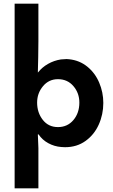

<svg xmlns="http://www.w3.org/2000/svg" viewBox="-20 -794 617 1050"><path d="M297 -361Q349 -361 381.5 -323Q414 -285 414 -233Q414 -176 381.5 -137.5Q349 -99 297 -99Q245 -99 214 -138.5Q183 -178 183 -233Q183 -284 215 -322.5Q247 -361 297 -361ZM60 236H190V16L187 -59H191Q211 -29 244 -11Q277 7 315 10Q323 11 336 11Q400 11 447.5 -23Q495 -57 520 -112.5Q545 -168 545 -231Q545 -289 522.5 -342Q500 -395 457.5 -429.5Q415 -464 358 -470Q353 -471 344 -471Q335 -471 313 -469Q275 -463 242.5 -444.5Q210 -426 188 -398H187Q187 -426 189 -482Q189 -540 190 -569V-774H60Z"/></svg>

Font: Geom SemiBold
Style: Bold
Weight: 600
Version: Version 1.102